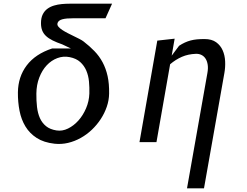

<svg xmlns="http://www.w3.org/2000/svg" viewBox="-20 -770 1340 1040"><path d="M286 -63.5Q317.5 -58.5 348.5 -73.8Q379.5 -89 404.8 -117.2Q430 -145.5 446.2 -183.5Q462.5 -221.5 464 -263Q465 -296 462 -328.2Q459 -360.5 447.5 -387.5Q436 -414.5 414.5 -434Q393 -453.5 357.5 -460.5Q323 -467.5 290.5 -455.2Q258 -443 233 -416.2Q208 -389.5 192.8 -350Q177.5 -310.5 177 -263Q176.5 -224.5 180.5 -190.5Q184.5 -156.5 196.2 -130.2Q208 -104 229.5 -86.5Q251 -69 286 -63.5ZM587 -750 551.5 -671H375.5Q358 -671 343.2 -669.8Q328.5 -668.5 317.5 -665.5Q306.5 -662.5 299.5 -656.8Q292.5 -651 291 -642Q289.5 -633.5 297 -624.8Q304.5 -616 317.5 -607.5Q330.5 -599 347 -590.5Q363.5 -582 379.8 -574.2Q396 -566.5 410 -559.2Q424 -552 432.5 -545.5Q465 -520.5 491.2 -493.5Q517.5 -466.5 535.5 -433Q553.5 -399.5 562.8 -358Q572 -316.5 571 -263Q570.5 -227 558.5 -192Q546.5 -157 526 -125.5Q505.5 -94 477.8 -67.5Q450 -41 417.2 -22.8Q384.5 -4.5 348.5 4Q312.5 12.5 275.5 8.5Q217 2 178.8 -22.8Q140.5 -47.5 117.8 -85Q95 -122.5 85.8 -170Q76.5 -217.5 77 -269.5Q78 -354 124.8 -415.8Q171.5 -477.5 262.5 -507.5H364L317.5 -529.5Q287 -540 265 -551Q243 -562 229 -575.2Q215 -588.5 208.5 -605.2Q202 -622 202 -644.5Q202 -673 211.5 -692Q221 -711 236.8 -722.5Q252.5 -734 272.8 -740Q293 -746 314.8 -748Q336.5 -750 358.2 -750Q380 -750 398.5 -750Z M827.5 0H735.5L832 -550L926 -560.5L910 -468.5L950 -522Q966 -532.5 981.2 -539.5Q996.5 -546.5 1012.5 -550.8Q1028.5 -555 1047 -556.8Q1065.5 -558.5 1088 -558.5Q1127 -558.5 1150.8 -541.2Q1174.5 -524 1186.2 -497.2Q1198 -470.5 1199.5 -438Q1201 -405.5 1195.5 -375L1085 250H993L1103.5 -375Q1108 -400 1105 -419.5Q1102 -439 1093.5 -452.2Q1085 -465.5 1071.5 -472.2Q1058 -479 1041.5 -478.5Q999 -477 965.2 -462.2Q931.5 -447.5 901.5 -422Z"/></svg>

Font: B612 Mono
Style: Italic
Weight: 400
Italic angle: -10°
Version: Version 1.005